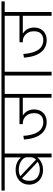

<svg xmlns="http://www.w3.org/2000/svg" viewBox="928 -1686 738 2675"><g transform="rotate(-90 1297.5 -349.0)"><path d="M442 0H495V-653H643V-698H-20V-653H442V-430H438C408 -465 352 -501 266 -501C143 -501 62 -423 62 -313C62 -196 150 -119 264 -119C352 -119 409 -157 438 -196H442ZM410 -217 376 -250 211 -406 180 -434V-435C183 -437 186 -438 190 -440C213 -451 238 -457 271 -457C370 -457 443 -397 443 -347V-286C443 -262 431 -237 411 -217ZM272 -164C174 -164 116 -222 116 -301V-322C116 -358 129 -388 150 -411H152L185 -377L350 -221L380 -194V-193C376 -190 371 -187 366 -185C339 -173 312 -164 272 -164Z M936 -68C1037 -68 1109 -134 1110 -242C1110 -320 1072 -372 1029 -397V-401H1273V0H1326V-653H1474V-698H603V-653H1273V-447H905V-401H919C996 -401 1057 -334 1057 -257V-232C1057 -166 1014 -115 934 -115C848 -115 756 -171 742 -393L691 -385C705 -165 803 -68 936 -68Z M1582 0H1635V-653H1784V-698H1434V-653H1582Z M2077 -68C2178 -68 2250 -134 2251 -242C2251 -320 2213 -372 2170 -397V-401H2414V0H2467V-653H2615V-698H1744V-653H2414V-447H2046V-401H2060C2137 -401 2198 -334 2198 -257V-232C2198 -166 2155 -115 2075 -115C1989 -115 1897 -171 1883 -393L1832 -385C1846 -165 1944 -68 2077 -68Z"/></g></svg>

Font: IBM Plex Devanagari Light
Style: Regular
Weight: 300
Designer: Mike Abbink, Paul van der Laan, Pieter van Rosmalen, Erin McLaughlin
Foundry: Bold Monday
Version: Version 1.0